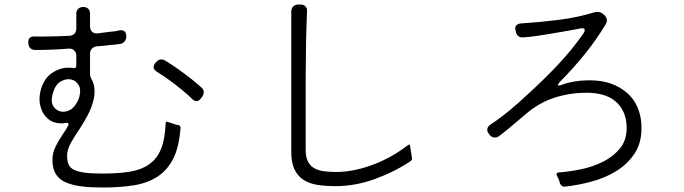

<svg xmlns="http://www.w3.org/2000/svg" viewBox="-20 -810 3040 853"><path d="M439 23Q418 23 389.5 22Q361 21 331.5 16.5Q302 12 276.5 2Q251 -8 236 -26Q213 -52 213 -100Q213 -131 227 -159Q241 -187 258 -212Q264 -221 270 -230Q276 -239 281 -249Q292 -267 270 -264Q264 -262 257.5 -262Q251 -262 245 -262Q213 -264 191 -284Q169 -304 161 -333Q151 -363 159 -402Q173 -462 213 -487Q251 -512 292 -509Q301 -509 306 -508Q319 -505 319 -518V-562Q319 -577 309.5 -586Q300 -595 285 -594Q212 -588 138 -588Q109 -588 106 -616V-619Q104 -633 111.5 -641Q119 -649 133 -648Q161 -647 198 -648Q220 -648 243 -649Q266 -650 289 -651Q303 -652 311 -660.5Q319 -669 319 -683V-749Q319 -763 327.5 -771Q336 -779 350 -779Q364 -779 372 -771Q380 -763 380 -749V-694Q380 -677 389.5 -668.5Q399 -660 415 -662Q429 -664 443 -665.5Q457 -667 470 -669Q492 -670 510 -675Q539 -680 541 -651V-647Q541 -635 533.5 -626Q526 -617 515 -615Q504 -613 492.5 -612Q481 -611 469 -610Q441 -606 409 -604Q396 -602 388 -593.5Q380 -585 380 -572V-479Q380 -474 382 -469Q384 -464 386 -459Q408 -423 396 -368Q387 -330 368.5 -296Q350 -262 329 -230Q318 -214 309.5 -200Q301 -186 293 -172Q278 -144 278 -117Q278 -84 292 -68Q306 -52 339 -46Q356 -42 381.5 -40.5Q407 -39 439 -39Q508 -39 558.5 -47.5Q609 -56 643.5 -80.5Q678 -105 695.5 -148.5Q713 -192 716 -262Q716 -273 726 -268L763 -256L773 -254Q782 -252 782 -242Q776 -157 749.5 -105Q723 -53 678.5 -24.5Q634 4 573.5 13.5Q513 23 439 23ZM835 -369Q830 -374 825 -378.5Q820 -383 815 -388Q763 -434 701 -476Q694 -480 688 -484Q682 -488 676 -492Q665 -499 663 -508.5Q661 -518 669 -529L674 -534Q683 -546 697 -546Q706 -546 714 -541Q746 -521 775.5 -500Q805 -479 834 -456Q845 -447 855 -438.5Q865 -430 874 -422Q884 -414 885 -402.5Q886 -391 878 -380L871 -371Q864 -361 853 -361Q843 -361 835 -369ZM230 -324Q246 -311 269 -314Q295 -318 311 -338.5Q327 -359 333 -382Q341 -414 329 -433Q316 -453 296 -457Q273 -462 248 -447Q224 -433 213 -389Q202 -344 230 -324Z M1470 17Q1427 17 1391 11.5Q1355 6 1329 -10.5Q1303 -27 1288.5 -57Q1274 -87 1274 -136V-758Q1274 -773 1283.5 -782Q1293 -791 1308 -790H1317Q1330 -789 1337.5 -781Q1345 -773 1344 -760L1340 -642L1338 -468V-144Q1338 -111 1348.5 -91.5Q1359 -72 1377.5 -62Q1396 -52 1420.5 -49Q1445 -46 1473 -46Q1514 -46 1557 -55Q1600 -64 1641.5 -80Q1683 -96 1721.5 -118Q1760 -140 1792 -165Q1802 -172 1802 -161L1810 -110Q1812 -100 1804 -94Q1732 -46 1645 -14.5Q1558 17 1470 17Z M2468 5 2463 -12Q2462 -13 2462 -14Q2462 -15 2461 -16L2457 -24Q2456 -25 2456 -26Q2456 -27 2455 -28Q2447 -43 2463 -44Q2507 -47 2559 -57.5Q2611 -68 2657 -90.5Q2703 -113 2733.5 -149.5Q2764 -186 2764 -241Q2764 -282 2750.5 -311.5Q2737 -341 2713.5 -360.5Q2690 -380 2657.5 -389Q2625 -398 2587 -398Q2512 -398 2443.5 -376Q2375 -354 2317 -304L2241 -240Q2230 -231 2219.5 -222.5Q2209 -214 2198 -206Q2190 -199 2179 -199Q2164 -199 2155 -211L2153 -214Q2143 -225 2145 -237Q2147 -249 2160 -257Q2205 -287 2248 -323Q2291 -359 2330 -396Q2396 -456 2458 -521.5Q2520 -587 2571 -660Q2581 -674 2576.5 -680.5Q2572 -687 2555 -683Q2546 -681 2537 -679.5Q2528 -678 2518 -676Q2497 -672 2475.5 -668.5Q2454 -665 2432 -661Q2400 -656 2368.5 -651Q2337 -646 2305 -644Q2279 -642 2272 -667L2271 -674Q2266 -688 2273 -696.5Q2280 -705 2295 -706Q2376 -711 2460.5 -721.5Q2545 -732 2623 -756Q2631 -758 2639.5 -757Q2648 -756 2655 -751L2664 -744Q2673 -736 2675.5 -725.5Q2678 -715 2672 -704Q2631 -635 2578.5 -570Q2526 -505 2469 -448Q2453 -430 2462 -430Q2469 -430 2478 -434Q2502 -443 2532.5 -448Q2563 -453 2588 -453Q2662 -455 2715 -430Q2774 -402 2802 -353.5Q2830 -305 2830 -241Q2830 -173 2798 -126Q2766 -79 2716.5 -49Q2667 -19 2607 -3Q2547 13 2491 19Q2475 21 2468 5Z"/></svg>

Font: Higure Gothic
Style: Regular
Weight: 400
Designer: Yoshimichi Ohira
Foundry: Positype
Version: Version 1.000